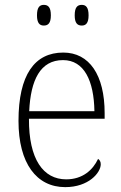

<svg xmlns="http://www.w3.org/2000/svg" viewBox="-20 -759 499 789"><path d="M316 -654C333 -654 344 -664 344 -696C344 -729 333 -739 316 -739C298 -739 287 -729 287 -696C287 -664 298 -654 316 -654ZM160 -654C178 -654 189 -664 189 -696C189 -729 178 -739 160 -739C143 -739 132 -729 132 -696C132 -664 143 -654 160 -654ZM248 10C344 10 394 -49 394 -84C394 -96 389 -102 383 -106C362 -61 320 -22 252 -22C158 -22 98 -104 99 -271H410V-294C410 -451 347 -543 240 -543C122 -543 56 -451 56 -262C56 -88 130 10 248 10ZM368 -302H100C106 -431 146 -512 239 -512C326 -512 366 -427 368 -302Z"/></svg>

Font: Noto Serif Thai SemiCondensed ExtraLight
Style: Regular
Weight: 200
Width: 4
Designer: Monotype Design Team
Foundry: Monotype Imaging Inc.
Version: Version 2.002